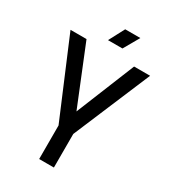

<svg xmlns="http://www.w3.org/2000/svg" viewBox="-225 -1062 1044 1174"><g transform="rotate(30 297.0 -475.0)"><path d="M349 0H245V-237L16 -780H129L297 -366L465 -780H578L349 -237ZM411 -950 348 -840H246L304 -950Z"/></g></svg>

Font: Cooper Hewitt
Style: Regular
Weight: 707
Designer: Village Type and Design LLC
Foundry: Cooper Hewitt Smithsonian Design Museum
Version: 1.000